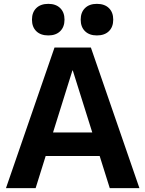

<svg xmlns="http://www.w3.org/2000/svg" viewBox="-20 -977 755 997"><path d="M11 0 263 -730H452L704 0H550L358 -611H356L165 0ZM158 -167V-289H558V-167ZM231 -793Q191 -793 168.5 -815Q146 -837 146 -875Q146 -913 168.5 -935Q191 -957 231 -957Q270 -957 292.5 -935Q315 -913 315 -875Q315 -837 292.5 -815Q270 -793 231 -793ZM483 -793Q444 -793 421.5 -815Q399 -837 399 -875Q399 -913 421.5 -935Q444 -957 483 -957Q523 -957 545.5 -935Q568 -913 568 -875Q568 -837 545.5 -815Q523 -793 483 -793Z"/></svg>

Font: M PLUS 2 Thin
Style: Bold
Weight: 700
Version: Version 1.001